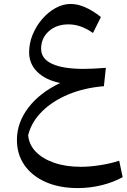

<svg xmlns="http://www.w3.org/2000/svg" viewBox="-20 -604 639 969"><path d="M283.7 -185.1Q210 -200.2 168.5 -241Q127 -281.7 127 -339.8Q127 -385.7 144.8 -429.2Q162.6 -472.7 192.6 -507.6Q222.7 -542.5 260 -563.2Q297.4 -584 336.4 -584Q406.2 -584 489.3 -518.1L449.2 -437.5Q388.2 -481 325.7 -481Q265.1 -481 226.3 -446.3Q187.5 -411.6 187.5 -357.9Q187.5 -307.6 242.4 -282Q297.4 -256.3 403.3 -256.3Q426.3 -256.3 454.1 -257.8Q481.9 -259.3 514.2 -261.7L504.4 -168.9Q406.2 -161.1 325.7 -127.7Q245.1 -94.2 191.9 -41.3Q138.7 11.7 122.1 78.1Q126 125.5 160.4 161.4Q194.8 197.3 253.4 217.5Q312 237.8 388.2 237.8Q434.6 237.8 487.8 229.2Q541 220.7 581.5 207L599.1 290Q552.7 315.9 493.4 330.6Q434.1 345.2 372.6 345.2Q280.3 345.2 211.2 314.9Q142.1 284.7 103.8 230Q65.4 175.3 65.4 102.5Q65.4 15.1 123 -60.5Q180.7 -136.2 283.7 -185.1Z"/></svg>

Font: Pinar DS1 Medium
Style: Regular
Weight: 500
Designer: Amin Abedi
Version: Version 3.000